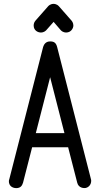

<svg xmlns="http://www.w3.org/2000/svg" viewBox="-20 -968 541 992"><path d="M191 -800C208 -800 217 -810 219 -812L257 -855L294 -812C305 -800 319 -800 322 -800C347 -800 359 -822 359 -836C359 -849 353 -857 350 -861L284 -936C273 -948 259 -948 257 -948C240 -948 231 -938 229 -936L163 -861C155 -852 154 -841 154 -836C154 -811 175 -800 191 -800ZM313 -280H165L239 -569ZM63 4C86 4 94 -8 99 -24L146 -207H332L379 -24C386 5 416 5 424 3C452 -5 453 -34 450 -42L275 -726C269 -748 258 -754 239 -754C216 -754 207 -738 203 -726L28 -42C27 -41 26 -34 26 -33C25 1 57 4 63 4Z"/></svg>

Font: LS
Style: Regular
Weight: 400
Designer: BSozoo
Foundry: BSozoo
Version: Version 001.000